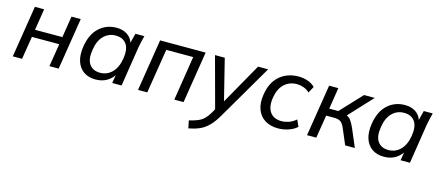

<svg xmlns="http://www.w3.org/2000/svg" viewBox="-52 -1045 4126 1804"><g transform="rotate(15 2011.5 -142.5)"><path d="M38 0 118 -503H208L175 -295H441L474 -503H564L484 0H394L430 -223H164L128 0Z M843 9Q774 9 727 -24Q680 -57 660.5 -118Q641 -179 655 -265Q675 -386 744.5 -449Q814 -512 913 -512Q972 -512 1014.5 -485Q1057 -458 1072 -410L1096 -503H1183Q1175 -473 1168 -443Q1161 -413 1156 -384L1096 0H1005L1018 -79Q989 -37 945 -14Q901 9 843 9ZM869 -63Q936 -63 984 -110.5Q1032 -158 1047 -249Q1062 -344 1027.5 -391.5Q993 -439 922 -439Q855 -439 807.5 -392Q760 -345 746 -255Q730 -160 764 -111.5Q798 -63 869 -63Z M1256 0 1336 -503H1779L1699 0H1609L1677 -432H1415L1346 0Z M1806 227 1791 153Q1840 142 1874 128Q1908 114 1932.5 91Q1957 68 1978 32L2003 -11L1870 -503H1965L2064 -105L2289 -503H2387L2070 39Q2031 105 1991 142.5Q1951 180 1906 198.5Q1861 217 1806 227Z M2620 9Q2543 9 2490.5 -24Q2438 -57 2415.5 -118.5Q2393 -180 2407 -265Q2426 -386 2500 -449Q2574 -512 2683 -512Q2730 -512 2773 -497Q2816 -482 2843 -453L2809 -391Q2783 -416 2750 -427.5Q2717 -439 2686 -439Q2613 -439 2563 -392.5Q2513 -346 2499 -257Q2485 -166 2521 -115.5Q2557 -65 2633 -65Q2666 -65 2703 -77.5Q2740 -90 2773 -119L2802 -55Q2771 -25 2720.5 -8Q2670 9 2620 9Z M2900 0 2980 -503H3070L3037 -295H3125L3320 -503H3424L3213 -276Q3237 -266 3253.5 -243Q3270 -220 3289 -179L3365 0H3271L3205 -155Q3187 -196 3165.5 -210Q3144 -224 3104 -224H3026L2990 0Z M3648 9Q3579 9 3532 -24Q3485 -57 3465.5 -118Q3446 -179 3460 -265Q3480 -386 3549.5 -449Q3619 -512 3718 -512Q3777 -512 3819.5 -485Q3862 -458 3877 -410L3901 -503H3988Q3980 -473 3973 -443Q3966 -413 3961 -384L3901 0H3810L3823 -79Q3794 -37 3750 -14Q3706 9 3648 9ZM3674 -63Q3741 -63 3789 -110.5Q3837 -158 3852 -249Q3867 -344 3832.5 -391.5Q3798 -439 3727 -439Q3660 -439 3612.5 -392Q3565 -345 3551 -255Q3535 -160 3569 -111.5Q3603 -63 3674 -63Z"/></g></svg>

Font: Mulish Medium
Style: Italic
Weight: 500
Italic angle: -9°
Designer: Vernon Adams
Foundry: Vernon Adams
Version: Version 3.603; ttfautohint (v1.8.3)